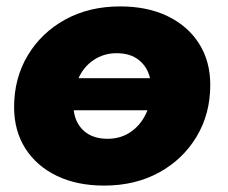

<svg xmlns="http://www.w3.org/2000/svg" viewBox="-20 -570 712 599"><path d="M305 9Q220 9 157 -21.5Q94 -52 59 -107Q24 -162 24 -236Q24 -326 66.5 -397Q109 -468 183.5 -509Q258 -550 355 -550Q440 -550 503 -519.5Q566 -489 601 -434Q636 -379 636 -305Q636 -215 593.5 -144Q551 -73 476.5 -32Q402 9 305 9ZM316 -137Q359 -137 391.5 -161Q424 -185 440 -226H210Q215 -185 242.5 -161Q270 -137 316 -137ZM225 -326H448Q440 -361 413.5 -382.5Q387 -404 344 -404Q304 -404 272.5 -383Q241 -362 225 -326Z"/></svg>

Font: Montserrat ExtraBold
Style: Italic
Weight: 800
Italic angle: -11.3°
Designer: Julieta Ulanovsky
Foundry: Julieta Ulanovsky
Version: Version 9.000; ttfautohint (v1.8.4.7-5d5b)